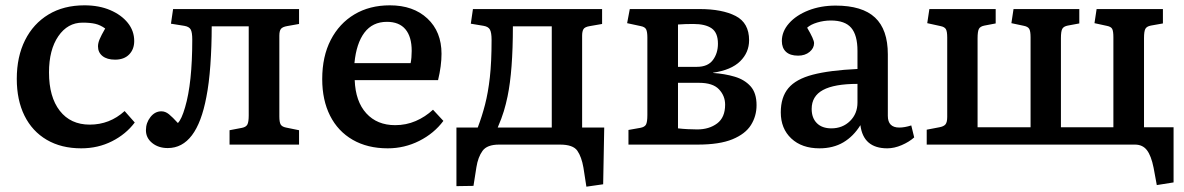

<svg xmlns="http://www.w3.org/2000/svg" viewBox="-20 -543 4445 721"><path d="M285 14Q210 14 155.5 -18Q101 -50 72 -108.5Q43 -167 43 -247Q43 -330 74 -392Q105 -454 162 -488.5Q219 -523 297 -523Q352 -523 394 -505Q436 -487 460 -457Q484 -427 484 -389Q484 -358 465 -338.5Q446 -319 412 -319Q382 -319 365 -332.5Q348 -346 348 -369Q348 -381 354 -395.5Q360 -410 375 -436Q357 -449 338 -453.5Q319 -458 290 -458Q234 -458 199 -407Q164 -356 164 -271Q164 -179 204.5 -127Q245 -75 317 -75Q392 -75 448 -126L486 -83Q453 -39 400.5 -12.5Q348 14 285 14Z M610 13Q575 13 551.5 -6Q528 -25 528 -54Q528 -82 545 -103.5Q562 -125 586 -125Q601 -125 614.5 -114Q628 -103 648 -81Q662 -95 675 -140Q702 -231 702 -394Q702 -422 696 -432.5Q690 -443 672 -446L622 -454L630 -509H1103V-453L1058 -445Q1041 -442 1035 -434.5Q1029 -427 1029 -409V-106Q1029 -84 1034 -75.5Q1039 -67 1054 -64L1103 -54V0H842V-54L889 -63Q904 -66 909 -75.5Q914 -85 914 -110V-444H775Q775 -369 770 -299Q765 -229 755 -179Q719 13 610 13Z M1436 14Q1360 14 1304.5 -18Q1249 -50 1219.5 -108.5Q1190 -167 1190 -246Q1190 -331 1222 -393Q1254 -455 1311 -489Q1368 -523 1444 -523Q1532 -523 1585 -473.5Q1638 -424 1638 -341Q1638 -296 1625 -242H1312Q1315 -162 1355.5 -117.5Q1396 -73 1464 -73Q1505 -73 1541 -88.5Q1577 -104 1606 -131L1645 -89Q1610 -42 1554.5 -14Q1499 14 1436 14ZM1311 -306H1522Q1526 -326 1526 -352Q1526 -405 1502.5 -433Q1479 -461 1433 -461Q1379 -461 1348.5 -420.5Q1318 -380 1311 -306Z M2182 158 2171 87Q2164 46 2148 23Q2132 0 2083 0H1854Q1809 0 1792 23.5Q1775 47 1769 85L1758 155L1694 156V-64H1774Q1790 -106 1801.5 -150.5Q1813 -195 1819.5 -252.5Q1826 -310 1826 -393Q1826 -420 1820 -431.5Q1814 -443 1796 -446L1748 -454L1756 -509H2241V-453L2195 -445Q2176 -442 2171 -433.5Q2166 -425 2166 -409V-64H2249L2245 149ZM1849 -64H2052V-444H1906Q1906 -277 1886 -181Q1880 -152 1872 -125.5Q1864 -99 1849 -64Z M2340 0V-55L2385 -63Q2401 -66 2406 -75.5Q2411 -85 2411 -111V-402Q2411 -423 2406.5 -432.5Q2402 -442 2386 -445L2335 -456L2345 -509H2607Q2692 -509 2742.5 -483Q2793 -457 2793 -392Q2793 -346 2759.5 -313Q2726 -280 2658 -270V-269Q2702 -266 2739 -255Q2776 -244 2798.5 -219Q2821 -194 2821 -148Q2821 -107 2800 -73.5Q2779 -40 2730.5 -20Q2682 0 2600 0ZM2526 -292H2597Q2638 -292 2657 -317.5Q2676 -343 2676 -379Q2676 -420 2652.5 -436.5Q2629 -453 2583 -453Q2569 -453 2553.5 -452.5Q2538 -452 2526 -451ZM2598 -57Q2643 -57 2673 -79.5Q2703 -102 2703 -150Q2703 -183 2680 -207.5Q2657 -232 2605 -232H2526V-61Q2543 -59 2562 -58Q2581 -57 2598 -57Z M3057 14Q2991 14 2951.5 -23Q2912 -60 2912 -121Q2912 -178 2940.5 -212Q2969 -246 3032 -262.5Q3095 -279 3200 -284V-352Q3200 -411 3176.5 -438.5Q3153 -466 3100 -466Q3074 -466 3049 -458.5Q3024 -451 3011 -439Q3037 -395 3037 -381Q3037 -362 3020 -348Q3003 -334 2977 -334Q2947 -334 2931.5 -348.5Q2916 -363 2916 -389Q2916 -425 2943 -455.5Q2970 -486 3016 -504Q3062 -522 3118 -522Q3218 -522 3266 -477Q3314 -432 3314 -339V-108Q3314 -64 3357 -64Q3377 -64 3402 -72L3413 -27Q3394 -10 3366 2Q3338 14 3312 14Q3222 14 3211 -73Q3185 -31 3147 -8.5Q3109 14 3057 14ZM3102 -61Q3144 -61 3172 -88.5Q3200 -116 3200 -158V-228Q3113 -228 3070.5 -205Q3028 -182 3028 -134Q3028 -100 3047.5 -80.5Q3067 -61 3102 -61Z M4324 152 4312 87Q4303 42 4287 21Q4271 0 4242 0H3460V-56L3507 -65Q3524 -68 3530.5 -76Q3537 -84 3537 -104V-402Q3537 -425 3532 -433.5Q3527 -442 3512 -445L3462 -456L3470 -509H3719V-455L3677 -447Q3661 -444 3656 -434.5Q3651 -425 3651 -399V-65H3850V-403Q3850 -426 3845 -434.5Q3840 -443 3825 -446L3778 -456L3786 -509H4033V-455L3990 -447Q3974 -444 3969 -434.5Q3964 -425 3964 -400V-65H4161V-403Q4161 -426 4156.5 -434.5Q4152 -443 4136 -446L4090 -456L4098 -509H4347V-455L4302 -447Q4286 -444 4281 -434.5Q4276 -425 4276 -400V-65H4387V142Z"/></svg>

Font: Literata Medium
Style: Regular
Weight: 500
Designer: Latin by Veronika Burian and Jose Scaglione. Greek by Irene Vlachou. Cyrillic by Vera Evstafieva.
Foundry: TypeTogether
Version: Version 3.103; ttfautohint (v1.8.4.7-5d5b);gftools[0.9.29]